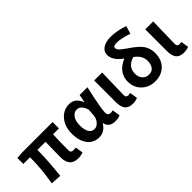

<svg xmlns="http://www.w3.org/2000/svg" viewBox="64 -1616 2452 2452"><g transform="rotate(-45 1290.5 -389.5)"><path d="M566.4 13.7Q416 13.7 416 -160.2Q416 -177.7 418 -261.7Q419.9 -379.9 420.9 -432.6H275.4Q275.4 -273.4 247.1 7.8L102.5 0Q141.6 -221.7 141.6 -432.6H20.5V-540L101.6 -546.9H663.1V-432.6H557.6Q550.8 -329.1 550.8 -153.3Q550.8 -126 563.5 -114.3Q574.2 -103.5 600.6 -103.5Q609.4 -103.5 634.8 -106.4Q639.6 -107.4 641.6 -107.4L659.2 -2Q618.2 13.7 566.4 13.7Z M1240.2 13.7Q1127.9 13.7 1108.4 -83H1104.5Q1047.9 13.7 948.7 13.7Q849.6 13.7 791 -60.5Q731.4 -136.7 731.4 -269Q731.4 -401.4 804.7 -483.4Q873 -560.5 972.7 -560.5Q1080.1 -560.5 1127.9 -442.4H1131.8L1151.4 -546.9H1292Q1287.1 -525.4 1277.3 -478.5Q1221.7 -227.5 1221.7 -154.3Q1221.7 -103.5 1275.4 -103.5Q1293.9 -103.5 1311.5 -110.4L1329.1 -3.9Q1295.9 13.7 1240.2 13.7ZM981.4 -104.5Q1022.5 -104.5 1056.6 -143.6Q1090.8 -182.6 1094.7 -236.3L1101.6 -333Q1067.4 -442.4 993.2 -442.4Q946.3 -442.4 914.1 -400.4Q877.9 -353.5 877.9 -271Q877.9 -188.5 906.2 -145.5Q932.6 -104.5 981.4 -104.5Z M1555.7 13.7Q1478.5 13.7 1444.3 -32.2Q1414.1 -73.2 1414.1 -155.3V-546.9H1558.6Q1557.6 -496.1 1553.7 -387.7Q1548.8 -211.9 1548.8 -148.4Q1548.8 -124 1559.6 -113.8Q1570.3 -103.5 1592.8 -103.5Q1608.4 -103.5 1626 -109.4L1643.6 -3.9Q1604.5 13.7 1555.7 13.7Z M1959 13.7Q1853.5 13.7 1782.2 -52.7Q1706.1 -123 1706.1 -237.3Q1706.1 -321.3 1758.8 -384.8Q1805.7 -440.4 1884.8 -472.7Q1828.1 -514.6 1798.8 -553.7Q1760.7 -604.5 1760.7 -662.1Q1760.7 -717.8 1808.6 -753.9Q1861.3 -793 1956.1 -793Q2063.5 -793 2195.3 -749L2163.1 -641.6Q2037.1 -685.5 1955.1 -685.5Q1894.5 -685.5 1894.5 -649.4Q1894.5 -625 1925.8 -595.7Q1945.3 -578.1 2002.9 -537.1Q2034.2 -515.6 2050.8 -503.9Q2132.8 -444.3 2168.9 -394.5Q2213.9 -330.1 2213.9 -246.1Q2213.9 -128.9 2146.5 -58.6Q2077.1 13.7 1959 13.7ZM1962.9 -103.5Q2015.6 -103.5 2044.9 -138.7Q2075.2 -175.8 2075.2 -246.1Q2075.2 -294.9 2047.9 -335.9Q2026.4 -370.1 1980.5 -405.3Q1916 -388.7 1879.9 -347.7Q1842.8 -304.7 1842.8 -239.3Q1842.8 -176.8 1878.9 -138.7Q1912.1 -103.5 1962.9 -103.5Z M2478.5 13.7Q2401.4 13.7 2367.2 -32.2Q2336.9 -73.2 2336.9 -155.3V-546.9H2481.4Q2480.5 -496.1 2476.6 -387.7Q2471.7 -211.9 2471.7 -148.4Q2471.7 -124 2482.4 -113.8Q2493.2 -103.5 2515.6 -103.5Q2531.2 -103.5 2548.8 -109.4L2566.4 -3.9Q2527.3 13.7 2478.5 13.7Z"/></g></svg>

Font: Bpmf GenYo Gothic B
Style: B
Weight: 700
Foundry: But Ko
Version: Version 1.320